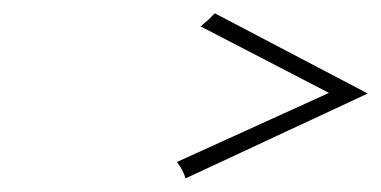

<svg xmlns="http://www.w3.org/2000/svg" viewBox="-20 -340 566 285"><path d="M255.4 -75.2Q252.4 -86.4 242.7 -99.6L468.3 -202.1L277.8 -300.8L289.1 -310.5Q294.9 -316.4 298.8 -320.3L525.9 -201.2Z"/></svg>

Font: Pinyon Script
Style: Regular
Weight: 400
Designer: Nicole Fally
Foundry: Nicole Fally
Version: Version 1.005